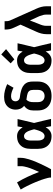

<svg xmlns="http://www.w3.org/2000/svg" viewBox="1082 -1910 836 3040"><g transform="rotate(-90 1500.0 -390.0)"><path d="M209 0Q209 -26 202.5 -51.5Q196 -77 188.5 -102Q181 -127 172.5 -151.5Q164 -176 154.5 -200Q145 -224 135 -248Q125 -272 114.5 -295.5Q104 -319 92.5 -342.5Q81 -366 69.5 -389.5Q58 -413 45.5 -435.5Q33 -458 19 -480L132 -538Q157 -497 179.5 -454Q202 -411 222.5 -367.5Q243 -324 261.5 -279.5Q280 -235 297 -190Q308 -213 318 -236Q328 -259 338 -282.5Q348 -306 356.5 -329.5Q365 -353 372 -377.5Q379 -402 384 -427Q389 -452 389 -477V-530H521V-477Q521 -445 514 -413.5Q507 -382 498 -351Q489 -320 477.5 -290Q466 -260 453.5 -230.5Q441 -201 427.5 -172Q414 -143 400 -114Q386 -85 371.5 -56.5Q357 -28 341 0Z M865 8Q837 8 809 2.5Q781 -3 756.5 -17Q732 -31 713 -52.5Q694 -74 683 -100Q672 -126 667.5 -154Q663 -182 663 -210V-320Q663 -348 667.5 -376Q672 -404 683 -430Q694 -456 713 -477.5Q732 -499 756.5 -513Q781 -527 809 -532.5Q837 -538 865 -538Q887 -538 908 -532Q929 -526 947 -513.5Q965 -501 979.5 -484Q994 -467 1005 -449Q1008 -469 1011.5 -489.5Q1015 -510 1019 -530H1135Q1119 -465 1104.5 -399Q1090 -333 1073 -268Q1091 -201 1106 -134Q1121 -67 1137 0H1021Q1017 -21 1013.5 -42.5Q1010 -64 1006 -85Q995 -66 980.5 -48.5Q966 -31 948 -18Q930 -5 908.5 1.5Q887 8 865 8ZM865 -102Q882 -102 897.5 -112Q913 -122 923.5 -136Q934 -150 941 -166.5Q948 -183 954 -200Q960 -217 964.5 -234Q969 -251 973 -268Q969 -285 964 -301.5Q959 -318 953.5 -334.5Q948 -351 941 -366.5Q934 -382 923 -396Q912 -410 897 -419Q882 -428 865 -428Q853 -428 841.5 -423.5Q830 -419 821.5 -410Q813 -401 808 -390Q803 -379 800 -367.5Q797 -356 796 -344Q795 -332 795 -320V-210Q795 -198 796 -186Q797 -174 800 -162.5Q803 -151 808 -140Q813 -129 821.5 -120Q830 -111 841.5 -106.5Q853 -102 865 -102Z M1500 8Q1470 8 1440 3Q1410 -2 1383 -14.5Q1356 -27 1333.5 -47.5Q1311 -68 1297 -94.5Q1283 -121 1277 -150.5Q1271 -180 1271 -210V-281Q1271 -303 1275 -324Q1279 -345 1288.5 -363.5Q1298 -382 1312.5 -398Q1327 -414 1345 -426Q1330 -437 1318 -452.5Q1306 -468 1298.5 -485.5Q1291 -503 1287.5 -522Q1284 -541 1284 -560Q1284 -586 1290.5 -611Q1297 -636 1310 -658Q1323 -680 1342.5 -697Q1362 -714 1385.5 -724.5Q1409 -735 1434.5 -739Q1460 -743 1486 -743Q1538 -743 1589 -729.5Q1640 -716 1688 -694L1631 -594Q1599 -610 1564.5 -621.5Q1530 -633 1495 -633Q1480 -633 1465 -629Q1450 -625 1438.5 -615.5Q1427 -606 1421.5 -591.5Q1416 -577 1416 -562Q1416 -542 1427 -524.5Q1438 -507 1456.5 -500Q1475 -493 1495 -491.5Q1515 -490 1534 -486Q1553 -482 1572.5 -477Q1592 -472 1610.5 -465.5Q1629 -459 1646.5 -449Q1664 -439 1678.5 -425.5Q1693 -412 1703.5 -395.5Q1714 -379 1720 -360Q1726 -341 1727.5 -321Q1729 -301 1729 -281V-210Q1729 -180 1723 -150.5Q1717 -121 1703 -94.5Q1689 -68 1666.5 -47.5Q1644 -27 1617 -14.5Q1590 -2 1560 3Q1530 8 1500 8ZM1500 -102Q1521 -102 1540.5 -109.5Q1560 -117 1573.5 -133Q1587 -149 1592 -169Q1597 -189 1597 -210V-281Q1597 -299 1593 -317Q1589 -335 1576.5 -348.5Q1564 -362 1547 -368.5Q1530 -375 1512.5 -378.5Q1495 -382 1477 -384.5Q1459 -387 1441 -390Q1430 -380 1422.5 -367Q1415 -354 1410.5 -340Q1406 -326 1404.5 -311Q1403 -296 1403 -281V-210Q1403 -189 1408 -169Q1413 -149 1426.5 -133Q1440 -117 1459.5 -109.5Q1479 -102 1500 -102Z M2065 8Q2037 8 2009 2.5Q1981 -3 1956.5 -17Q1932 -31 1913 -52.5Q1894 -74 1883 -100Q1872 -126 1867.5 -154Q1863 -182 1863 -210V-320Q1863 -348 1867.5 -376Q1872 -404 1883 -430Q1894 -456 1913 -477.5Q1932 -499 1956.5 -513Q1981 -527 2009 -532.5Q2037 -538 2065 -538Q2087 -538 2108 -532Q2129 -526 2147 -513.5Q2165 -501 2179.5 -484Q2194 -467 2205 -449Q2208 -469 2211.5 -489.5Q2215 -510 2219 -530H2335Q2319 -465 2304.5 -399Q2290 -333 2273 -268Q2291 -201 2306 -134Q2321 -67 2337 0H2221Q2217 -21 2213.5 -42.5Q2210 -64 2206 -85Q2195 -66 2180.5 -48.5Q2166 -31 2148 -18Q2130 -5 2108.5 1.5Q2087 8 2065 8ZM2065 -102Q2082 -102 2097.5 -112Q2113 -122 2123.5 -136Q2134 -150 2141 -166.5Q2148 -183 2154 -200Q2160 -217 2164.5 -234Q2169 -251 2173 -268Q2169 -285 2164 -301.5Q2159 -318 2153.5 -334.5Q2148 -351 2141 -366.5Q2134 -382 2123 -396Q2112 -410 2097 -419Q2082 -428 2065 -428Q2053 -428 2041.5 -423.5Q2030 -419 2021.5 -410Q2013 -401 2008 -390Q2003 -379 2000 -367.5Q1997 -356 1996 -344Q1995 -332 1995 -320V-210Q1995 -198 1996 -186Q1997 -174 2000 -162.5Q2003 -151 2008 -140Q2013 -129 2021.5 -120Q2030 -111 2041.5 -106.5Q2053 -102 2065 -102ZM2080 -581 2017 -639 2158 -788 2242 -712Z M2479 0V-74Q2479 -114 2489.5 -154Q2500 -194 2517 -231L2630 -483L2575 -604Q2562 -633 2557 -664.5Q2552 -696 2552 -728V-735H2684V-728Q2684 -708 2686 -687.5Q2688 -667 2696 -649L2883 -231Q2900 -194 2910.5 -154Q2921 -114 2921 -74V0H2789V-74Q2789 -100 2782.5 -126.5Q2776 -153 2766 -178Q2765 -180 2764 -182Q2763 -184 2763 -186L2696 -334L2639 -188Q2633 -175 2628 -161Q2623 -147 2619 -132.5Q2615 -118 2613 -103Q2611 -88 2611 -74V0Z"/></g></svg>

Font: Iosevka Curly XBdEx
Style: Regular
Weight: 800
Width: 7
Monospace: yes
Designer: Belleve Invis
Foundry: Belleve Invis
Version: Version 11.1.0; ttfautohint (v1.8.3)